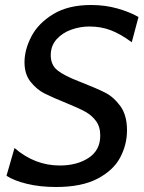

<svg xmlns="http://www.w3.org/2000/svg" viewBox="-20 -734 578 768"><path d="M6 -31 38 -142Q119 -72 219 -72Q288 -72 334.5 -102.5Q381 -133 381 -192Q381 -227 364 -250Q347 -273 320.5 -287.5Q294 -302 247 -321Q188 -345 157.5 -360.5Q127 -376 102.5 -406.5Q78 -437 78 -485Q78 -535 105.5 -588Q133 -641 193 -677.5Q253 -714 344 -714Q401 -714 450 -700Q499 -686 534 -666L507 -565Q464 -597 424.5 -612.5Q385 -628 337 -628Q301 -628 265.5 -615.5Q230 -603 206.5 -577Q183 -551 183 -513Q183 -474 210 -452.5Q237 -431 297 -408Q366 -381 400.5 -363.5Q435 -346 461.5 -309.5Q488 -273 488 -213Q488 -155 460.5 -103.5Q433 -52 369.5 -19Q306 14 204 14Q139 14 86.5 1Q34 -12 6 -31Z"/></svg>

Font: Cabin
Style: Italic
Weight: 400
Italic angle: -7°
Designer: Pablo Impallari
Foundry: Pablo Impallari. http://www.impallari.com Igino Marini. http://www.ikern.com
Version: Version 2.200